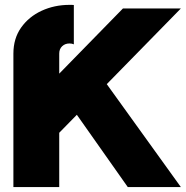

<svg xmlns="http://www.w3.org/2000/svg" viewBox="-20 -757 754 777"><path d="M34.2 -540Q34.2 -601.1 65.4 -645.3Q96.7 -689.5 148.4 -713.4Q200.2 -737.3 261.2 -737.3Q265.6 -737.3 270 -737.3Q274.4 -737.3 278.8 -736.8V-577.6Q271.5 -581.1 261.2 -581.1Q243.2 -581.1 231.4 -569.8Q219.7 -558.6 219.7 -540V-459L477.5 -722.7H711.9L412.1 -416.5L711.9 0H497.1L291 -292.5L219.7 -219.7V0H34.2Z"/></svg>

Font: Giphurs Black
Style: Regular
Weight: 900
Version: Version 0.920; ttfautohint (v1.8.4.7-5d5b)